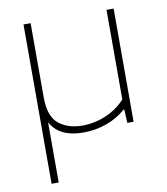

<svg xmlns="http://www.w3.org/2000/svg" viewBox="-84 -611 786 902"><g transform="rotate(-10 308.5 -160.0)"><path d="M279 9Q222.5 9 182.2 -10.2Q142 -29.5 120.5 -72.2Q99 -115 99 -185V-240H123V-186Q123 -96 166.8 -60Q210.5 -24 280 -24Q315 -24 351.5 -33.2Q388 -42.5 422.2 -62Q456.5 -81.5 485 -112V-540H519V0H489L486 -64H482Q441 -28 388.5 -9.5Q336 9 279 9ZM89 220V-540H123V220Z"/></g></svg>

Font: Encode Sans SC Expanded Thin
Style: Regular
Weight: 250
Width: 7
Designer: Multiple Designers
Foundry: Impallari Type
Version: Version 3.002